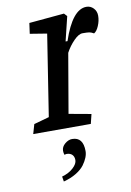

<svg xmlns="http://www.w3.org/2000/svg" viewBox="-86 -581 594 872"><g transform="rotate(-10 210.5 -145.0)"><path d="M120.1 -63.5 178.7 -438.5 100.6 -451.2 107.4 -500 269.5 -514.6 282.2 -501 254.9 -388.7H263.7Q310.1 -527.3 375 -527.3Q394 -527.3 407.5 -513.2Q420.9 -499 420.9 -478.5Q420.9 -455.1 411.1 -432.1Q401.4 -409.2 388.7 -402.3Q377 -409.2 367.9 -410.6Q358.9 -412.1 336.9 -412.1Q319.3 -412.1 296.4 -388.7Q273.4 -365.2 257.8 -335.9L210.9 -62.5L313.5 -43.9L302.7 0H37.1L49.8 -43.9ZM132.8 212.9Q164.6 204.1 184.8 185.5Q205.1 167 205.1 149.4Q205.1 133.3 196 124.3Q187 115.2 169.9 115.2Q167.5 115.2 160.2 117.2Q157.2 106.9 157.2 98.6Q157.2 80.1 173.6 66.4Q189.9 52.7 207 52.7Q257.8 52.7 257.8 117.2Q257.8 145.5 232.9 179.7Q219.2 197.8 194.1 212.9Q168.9 228 136.7 236.3Z"/></g></svg>

Font: Neuton
Style: Italic
Weight: 400
Italic angle: -9°
Designer: Brian M Zick
Version: Version 1.32